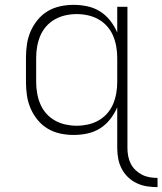

<svg xmlns="http://www.w3.org/2000/svg" viewBox="-20 -548 669 791"><path d="M629 223Q607 223 585 219.5Q563 216 543 206.5Q523 197 507 181.5Q491 166 481 146.5Q471 127 467 105.5Q463 84 463 62V-106Q452 -80 434 -57Q416 -34 392 -19Q368 -4 340 2Q312 8 283 8Q255 8 227.5 2Q200 -4 176.5 -18Q153 -32 135 -54Q117 -76 106 -101.5Q95 -127 91 -154.5Q87 -182 87 -210V-310Q87 -338 91 -365.5Q95 -393 106 -418.5Q117 -444 135 -466Q153 -488 176.5 -502Q200 -516 227.5 -522Q255 -528 283 -528Q312 -528 340 -522Q368 -516 392 -501Q416 -486 434 -463Q452 -440 463 -414V-520H505V62Q505 78 508 94.5Q511 111 518.5 126Q526 141 538 152.5Q550 164 564.5 171.5Q579 179 595.5 182Q612 185 629 185ZM296 -30Q319 -30 342 -35Q365 -40 385.5 -51.5Q406 -63 421.5 -80.5Q437 -98 446 -119.5Q455 -141 459 -164Q463 -187 463 -210V-310Q463 -333 459 -356Q455 -379 446 -400.5Q437 -422 421.5 -439.5Q406 -457 385.5 -468.5Q365 -480 342 -485Q319 -490 296 -490Q273 -490 250 -485Q227 -480 206.5 -468.5Q186 -457 170.5 -439.5Q155 -422 146 -400.5Q137 -379 133 -356Q129 -333 129 -310V-210Q129 -187 133 -164Q137 -141 146 -119.5Q155 -98 170.5 -80.5Q186 -63 206.5 -51.5Q227 -40 250 -35Q273 -30 296 -30Z"/></svg>

Font: Iosevka Extralight Extended
Style: Regular
Weight: 200
Width: 7
Monospace: yes
Designer: Belleve Invis
Foundry: Belleve Invis
Version: Version 32.5.0; ttfautohint (v1.8.4)